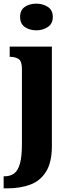

<svg xmlns="http://www.w3.org/2000/svg" viewBox="-42 -791 378 1051"><path d="M157 -625Q120 -625 94 -643Q68 -661 68 -698Q68 -736 94 -753.5Q120 -771 157 -771Q192 -771 219.5 -753.5Q247 -736 247 -698Q247 -661 219.5 -643Q192 -625 157 -625ZM-22 240V174H-16Q15 174 36 158Q57 142 67.5 103.5Q78 65 78 -3V-414Q78 -457 59 -468.5Q40 -480 14 -480H11V-536H242V8Q242 97 210.5 148Q179 199 124 219.5Q69 240 -3 240Z"/></svg>

Font: Noto Serif Tamil ExtraCondensed Black
Style: Italic
Weight: 900
Width: 2
Italic angle: -12°
Designer: Indian Type Foundry, Tom Grace, and the Monotype Design Team
Foundry: Monotype Imaging Inc.
Version: Version 2.003; ttfautohint (v1.8.4.7-5d5b)